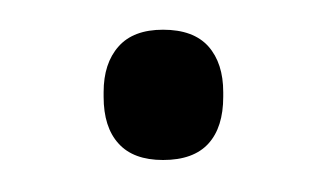

<svg xmlns="http://www.w3.org/2000/svg" viewBox="-20 -328 214 126"><path d="M87 -223Q67.5 -223 57.8 -233.8Q48 -244.5 48 -264.5V-267.5Q48 -286.5 57.8 -297.5Q67.5 -308.5 87 -308.5Q107 -308.5 116.8 -297.5Q126.5 -286.5 126.5 -267.5V-264.5Q126.5 -244.5 116.8 -233.8Q107 -223 87 -223Z"/></svg>

Font: Anek Kannada Medium Light
Style: Regular
Weight: 300
Version: Version 1.003